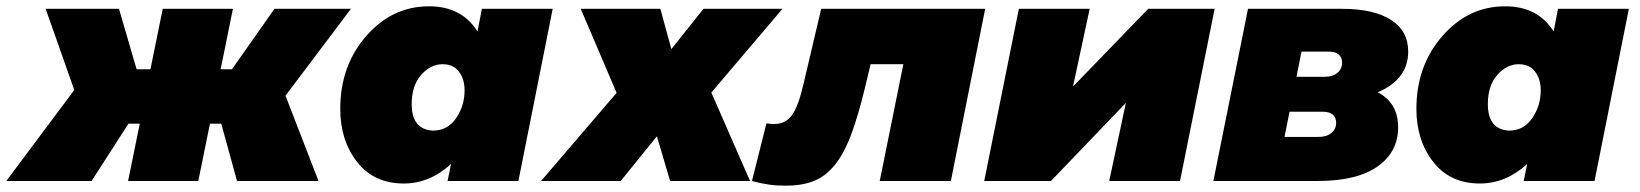

<svg xmlns="http://www.w3.org/2000/svg" viewBox="-76 -575 5210 610"><path d="M-56 0 160 -289 69 -547H302L358 -355H402L441 -547H664L625 -355H661L796 -547H1039L831 -271L936 0H677L627 -182H591L554 0H331L368 -182H332L215 0Z M1207 8Q1112 8 1058.5 -60.5Q1005 -129 1005 -229Q1005 -366 1087.5 -460.5Q1170 -555 1287 -555Q1391 -555 1441 -475L1455 -547H1680L1571 0H1346L1357 -54Q1289 8 1207 8ZM1299 -160Q1346 -160 1373 -199.5Q1400 -239 1400 -288Q1400 -324 1382 -347.5Q1364 -371 1330 -371Q1292 -371 1262 -337Q1232 -303 1232 -244Q1232 -164 1299 -160Z M2307 0H2053L2011 -142L1896 0H1643L1883 -280L1769 -547H2022L2057 -419L2159 -547H2410L2184 -281Z M2359 -183Q2367 -182 2371.5 -181.5Q2376 -181 2383 -181Q2402 -181 2416 -188Q2430 -195 2440.5 -210Q2451 -225 2460 -249.5Q2469 -274 2477 -309L2533 -547H3054L2945 0H2719L2794 -371H2690L2673 -300Q2651 -208 2628 -147Q2605 -86 2575.5 -50Q2546 -14 2508.5 0.5Q2471 15 2420 15Q2392 15 2367 11.5Q2342 8 2313 0Z M3161 -547H3386L3333 -300L3572 -547H3783L3673 0H3448L3501 -248L3263 0H3051Z M3889 -547H4188Q4288 -547 4343 -512Q4398 -477 4398 -411Q4398 -367 4373 -334Q4348 -301 4301 -282Q4366 -248 4366 -171Q4366 -92 4300.5 -46Q4235 0 4110 0H3779ZM4132 -331Q4158 -331 4173 -343.5Q4188 -356 4188 -376Q4188 -393 4177 -402Q4166 -411 4147 -411H4059L4043 -331ZM4113 -140Q4139 -140 4154 -152.5Q4169 -165 4169 -185Q4169 -202 4158 -211Q4147 -220 4128 -220H4021L4005 -140Z M4626 8Q4531 8 4477.5 -60.5Q4424 -129 4424 -229Q4424 -366 4506.5 -460.5Q4589 -555 4706 -555Q4810 -555 4860 -475L4874 -547H5099L4990 0H4765L4776 -54Q4708 8 4626 8ZM4718 -160Q4765 -160 4792 -199.5Q4819 -239 4819 -288Q4819 -324 4801 -347.5Q4783 -371 4749 -371Q4711 -371 4681 -337Q4651 -303 4651 -244Q4651 -164 4718 -160Z"/></svg>

Font: Argentum Sans Black
Style: Italic
Weight: 900
Italic angle: -11°
Designer: Julieta Ulanovsky (font), Cristiano Sobral (main changes and remaster)
Foundry: Julieta Ulanovsky (font), Cristiano Sobral (main changes and remaster)
Version: Version 2.007;June 15, 2022;FontCreator 14.0.0.2814 64-bit; 